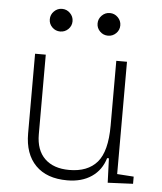

<svg xmlns="http://www.w3.org/2000/svg" viewBox="-52 -765 691 821"><g transform="rotate(5 293.0 -354.5)"><path d="M266.6 9.8Q178.7 9.8 130.9 -38.8Q83 -87.4 83 -175.8V-517.6H128.9V-175.8Q128.9 -107.9 166.5 -71.5Q204.1 -35.2 271.5 -35.2Q350.6 -35.2 391.1 -82Q431.6 -128.9 431.6 -239.3V-517.6H477.5V-35.6L548.8 -30.8V0L440.4 4.9L436.5 -99.6H428.7Q413.6 -47.9 371.3 -19Q329.1 9.8 266.6 9.8ZM181.6 -621.6Q161.6 -621.6 147.2 -635.7Q132.8 -649.9 132.8 -669.9Q132.8 -689.9 147.2 -704.3Q161.6 -718.8 181.6 -718.8Q201.7 -718.8 216.1 -704.3Q230.5 -689.9 230.5 -669.9Q230.5 -649.9 216.1 -635.7Q201.7 -621.6 181.6 -621.6ZM386.7 -621.6Q366.7 -621.6 352.3 -635.7Q337.9 -649.9 337.9 -669.9Q337.9 -689.9 352.3 -704.3Q366.7 -718.8 386.7 -718.8Q406.7 -718.8 421.1 -704.3Q435.5 -689.9 435.5 -669.9Q435.5 -649.9 421.1 -635.7Q406.7 -621.6 386.7 -621.6Z"/></g></svg>

Font: Cascadia Mono NF ExtraLight
Style: Regular
Weight: 200
Monospace: yes
Designer: Aaron Bell
Foundry: Saja Typeworks
Version: Version 2404.023; ttfautohint (v1.8.4)